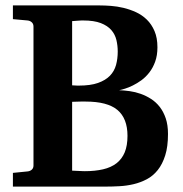

<svg xmlns="http://www.w3.org/2000/svg" viewBox="-20 -691 679 711"><path d="M602.1 -194.8Q602.1 -147.9 591.8 -115.5Q581.5 -83 564.2 -61.3Q546.9 -39.6 523.7 -27.3Q500.5 -15.1 474.9 -9Q449.2 -2.9 422.6 -1.5Q396 0 371.1 0H27.8V-50.8L82 -56.2Q91.3 -57.1 97.7 -62.7Q104 -68.4 104 -78.1V-592.8Q104 -602.5 97.7 -608.4Q91.3 -614.3 82 -615.2L27.8 -620.1V-670.9H350.1Q368.2 -670.9 390.9 -669.2Q413.6 -667.5 437.3 -661.9Q460.9 -656.2 483.4 -646Q505.9 -635.7 523.7 -618.4Q541.5 -601.1 552.2 -575.9Q563 -550.8 563 -516.1Q563 -485.8 554.7 -462.9Q546.4 -439.9 533.2 -422.9Q520 -405.8 503.9 -394Q487.8 -382.3 471.9 -374.5Q456.1 -366.7 442.4 -362.5Q428.7 -358.4 421.4 -356.9Q439.5 -356.4 460.2 -353.5Q481 -350.6 501 -343.5Q521 -336.4 539.3 -324.7Q557.6 -313 571.5 -295.2Q585.4 -277.3 593.8 -252.7Q602.1 -228 602.1 -194.8ZM452.1 -188Q452.1 -252.4 415 -283.7Q377.9 -314.9 296.9 -314.9H278.8Q268.1 -314.9 247.1 -314V-59.1Q258.3 -58.6 268.1 -58.1Q276.4 -57.6 283.9 -57.4Q291.5 -57.1 293.9 -57.1Q332 -57.1 361.6 -64Q391.1 -70.8 411.4 -86.4Q431.6 -102.1 441.9 -127Q452.1 -151.9 452.1 -188ZM416 -500Q416 -522 411.1 -542.7Q406.2 -563.5 392.3 -579.6Q378.4 -595.7 353.3 -605.5Q328.1 -615.2 288.1 -615.2H283.2Q281.7 -615.2 278.1 -615Q274.4 -614.7 267.3 -614.3Q260.3 -613.8 247.1 -612.8V-375Q252.4 -374.5 257.8 -374.5Q262.2 -374 266.1 -374H272Q314.9 -374 342.8 -383.8Q370.6 -393.6 387 -410.4Q403.3 -427.2 409.7 -450.4Q416 -473.6 416 -500Z"/></svg>

Font: Charis SIL APac
Style: Bold
Weight: 700
Foundry: SIL International
Version: Version 5.000